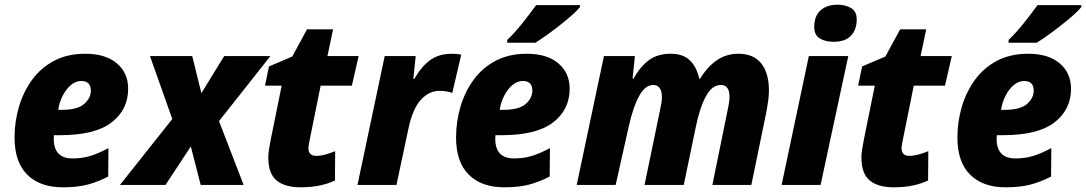

<svg xmlns="http://www.w3.org/2000/svg" viewBox="-20 -788 4627 818"><path d="M247 10Q150 10 96 -44Q42 -98 42 -202Q42 -270 61 -334Q80 -398 117.5 -449Q155 -500 211.5 -529.5Q268 -559 343 -559Q430 -559 478 -518Q526 -477 526 -410Q526 -321 455.5 -266.5Q385 -212 235 -212H210Q209 -206 209 -197Q209 -113 289 -113Q330 -113 364.5 -123.5Q399 -134 442 -157L441 -36Q399 -14 355 -2Q311 10 247 10ZM228 -320H243Q310 -320 338.5 -345Q367 -370 367 -402Q367 -443 326 -443Q303 -443 282.5 -426Q262 -409 247.5 -381Q233 -353 228 -320Z M491 0 714 -281 619 -549H799L838 -391L935 -549H1132L913 -272L1018 0H835L793 -164L685 0Z M1260 10Q1194 10 1158.5 -19Q1123 -48 1123 -118Q1123 -134 1126.5 -154Q1130 -174 1133 -191L1180 -423H1109L1126 -505L1225 -547L1288 -663H1399L1375 -549H1508L1479 -423H1346L1300 -195Q1298 -184 1296 -174Q1294 -164 1294 -157Q1294 -124 1327 -124Q1345 -124 1365.5 -129.5Q1386 -135 1408 -144L1407 -19Q1380 -6 1343.5 2Q1307 10 1260 10Z M1503 0 1619 -549H1751L1741 -452H1745Q1778 -508 1815 -533.5Q1852 -559 1905 -559Q1929 -559 1945 -555L1907 -392Q1897 -396 1883.5 -398.5Q1870 -401 1853 -401Q1808 -401 1773.5 -363.5Q1739 -326 1721 -244L1669 0Z M2128 10Q2031 10 1977 -44Q1923 -98 1923 -202Q1923 -270 1942 -334Q1961 -398 1998.5 -449Q2036 -500 2092.5 -529.5Q2149 -559 2224 -559Q2311 -559 2359 -518Q2407 -477 2407 -410Q2407 -321 2336.5 -266.5Q2266 -212 2116 -212H2091Q2090 -206 2090 -197Q2090 -113 2170 -113Q2211 -113 2245.5 -123.5Q2280 -134 2323 -157L2322 -36Q2280 -14 2236 -2Q2192 10 2128 10ZM2109 -320H2124Q2191 -320 2219.5 -345Q2248 -370 2248 -402Q2248 -443 2207 -443Q2184 -443 2163.5 -426Q2143 -409 2128.5 -381Q2114 -353 2109 -320ZM2141 -606V-618Q2171 -646 2205 -688.5Q2239 -731 2264 -766H2451V-758Q2440 -744 2417.5 -724Q2395 -704 2366.5 -681.5Q2338 -659 2310 -639Q2282 -619 2261 -606Z M2437 0 2553 -549H2685L2675 -453H2679Q2708 -505 2745 -532Q2782 -559 2837 -559Q2890 -559 2919 -531Q2948 -503 2959 -453H2963Q2993 -503 3033.5 -531Q3074 -559 3126 -559Q3190 -559 3223 -518Q3256 -477 3256 -402Q3256 -382 3252.5 -357Q3249 -332 3244 -306L3181 0H3015L3079 -314Q3082 -328 3085 -344Q3088 -360 3088 -376Q3088 -426 3051 -426Q3013 -426 2986.5 -376Q2960 -326 2944 -245L2893 0H2726L2791 -314Q2794 -328 2797 -344.5Q2800 -361 2800 -373Q2800 -401 2790 -413.5Q2780 -426 2763 -426Q2729 -426 2703 -379Q2677 -332 2658 -246L2603 0Z M3531 -610Q3497 -610 3473 -624Q3449 -638 3449 -673Q3449 -720 3476 -744Q3503 -768 3549 -768Q3581 -768 3605.5 -754Q3630 -740 3630 -705Q3630 -663 3606 -636.5Q3582 -610 3531 -610ZM3310 0 3426 -549H3594L3476 0Z M3787 10Q3721 10 3685.5 -19Q3650 -48 3650 -118Q3650 -134 3653.5 -154Q3657 -174 3660 -191L3707 -423H3636L3653 -505L3752 -547L3815 -663H3926L3902 -549H4035L4006 -423H3873L3827 -195Q3825 -184 3823 -174Q3821 -164 3821 -157Q3821 -124 3854 -124Q3872 -124 3892.5 -129.5Q3913 -135 3935 -144L3934 -19Q3907 -6 3870.5 2Q3834 10 3787 10Z M4264 10Q4167 10 4113 -44Q4059 -98 4059 -202Q4059 -270 4078 -334Q4097 -398 4134.5 -449Q4172 -500 4228.5 -529.5Q4285 -559 4360 -559Q4447 -559 4495 -518Q4543 -477 4543 -410Q4543 -321 4472.5 -266.5Q4402 -212 4252 -212H4227Q4226 -206 4226 -197Q4226 -113 4306 -113Q4347 -113 4381.5 -123.5Q4416 -134 4459 -157L4458 -36Q4416 -14 4372 -2Q4328 10 4264 10ZM4245 -320H4260Q4327 -320 4355.5 -345Q4384 -370 4384 -402Q4384 -443 4343 -443Q4320 -443 4299.5 -426Q4279 -409 4264.5 -381Q4250 -353 4245 -320ZM4277 -606V-618Q4307 -646 4341 -688.5Q4375 -731 4400 -766H4587V-758Q4576 -744 4553.5 -724Q4531 -704 4502.5 -681.5Q4474 -659 4446 -639Q4418 -619 4397 -606Z"/></svg>

Font: Noto Sans Disp ExtBd
Style: Italic
Weight: 800
Italic angle: -12°
Designer: Monotype Design Team
Foundry: Monotype Imaging Inc.
Version: Version 2.000;GOOG;noto-source:20170915:90ef993387c0